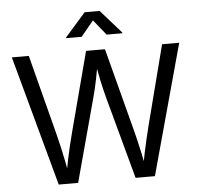

<svg xmlns="http://www.w3.org/2000/svg" viewBox="-61 -1005 1107 1068"><g transform="rotate(-5 492.5 -471.0)"><path d="M223.6 0 25.4 -727.5H120.1L235.4 -281.2Q244.6 -245.6 252.9 -208.7Q261.2 -171.9 269 -134Q276.9 -96.2 283.7 -56.2H272.5Q279.8 -96.2 287.6 -134Q295.4 -171.9 304.2 -208.7Q313 -245.6 322.3 -281.2L439.9 -727.5H545.4L662.1 -281.2Q671.9 -245.6 680.4 -208.7Q689 -171.9 697.3 -134Q705.6 -96.2 712.9 -56.2H700.2Q707.5 -96.2 715.3 -134Q723.1 -171.9 731.9 -208.7Q740.7 -245.6 749.5 -281.2L864.3 -727.5H960L760.7 0H652.8L527.8 -460.9Q515.6 -505.9 504.4 -558.8Q493.2 -611.8 482.4 -681.2H502Q491.2 -615.7 481 -564.2Q470.7 -512.7 456.5 -460.9L332 0ZM422.4 -807.6H335.9V-812L450.7 -942.4H534.2L649.4 -812V-807.6H562L492.7 -893.1Z"/></g></svg>

Font: Adwaita Sans
Style: Regular
Weight: 400
Designer: Rasmus Andersson
Foundry: rsms
Version: Version 4.001;git-9221beed3